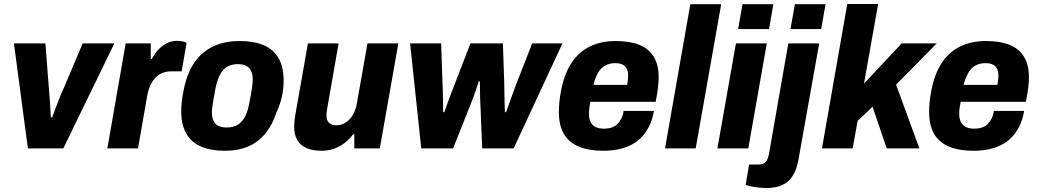

<svg xmlns="http://www.w3.org/2000/svg" viewBox="-20 -745 5210 964"><path d="M120 0 50 -527H208L225 -307Q227 -290 228.5 -264.5Q230 -239 232 -211.5Q234 -184 235 -156H242Q251 -180 261 -207Q271 -234 281.5 -260Q292 -286 302 -307L395 -527H554L298 0Z M519 0 611 -527H737V-449H742Q757 -477 776 -497Q795 -517 818.5 -528.5Q842 -540 870 -540Q885 -540 897.5 -537Q910 -534 917 -530L892 -387H843Q815 -387 794 -378Q773 -369 758 -352.5Q743 -336 732.5 -311Q722 -286 717 -252L673 0Z M1109 12Q1039 12 990 -9Q941 -30 915.5 -74Q890 -118 890 -184Q890 -210 893 -237.5Q896 -265 902 -292Q918 -375 955 -429.5Q992 -484 1049.5 -511.5Q1107 -539 1183 -539Q1255 -539 1304 -518Q1353 -497 1378.5 -453Q1404 -409 1404 -342Q1404 -298 1395 -258.5Q1386 -219 1369 -183Q1348 -118 1312 -74.5Q1276 -31 1226 -9.5Q1176 12 1109 12ZM1118 -105Q1152 -105 1174.5 -119Q1197 -133 1211.5 -162Q1226 -191 1233 -235Q1241 -274 1244 -295Q1247 -316 1248 -327Q1249 -338 1249 -345Q1249 -371 1241 -388Q1233 -405 1217 -414Q1201 -423 1174 -423Q1141 -423 1118.5 -408.5Q1096 -394 1082 -365Q1068 -336 1060 -291Q1053 -253 1049.5 -231.5Q1046 -210 1045 -199Q1044 -188 1044 -181Q1044 -156 1051.5 -139Q1059 -122 1076 -113.5Q1093 -105 1118 -105Z M1594 12Q1550 12 1519 -1.5Q1488 -15 1472.5 -42Q1457 -69 1457 -109Q1457 -124 1458.5 -139Q1460 -154 1463 -170L1526 -527H1680L1622 -195Q1621 -187 1620 -180Q1619 -173 1619 -167Q1619 -150 1624.5 -139Q1630 -128 1641.5 -122Q1653 -116 1669 -116Q1688 -116 1705 -124Q1722 -132 1735.5 -146.5Q1749 -161 1758.5 -181.5Q1768 -202 1772 -227L1825 -527H1980L1887 0H1759V-71H1753Q1734 -45 1708.5 -26Q1683 -7 1654.5 2.5Q1626 12 1594 12Z M2095 0 2039 -527H2195L2202 -321Q2203 -303 2203.5 -277.5Q2204 -252 2204.5 -226.5Q2205 -201 2205 -182H2211Q2218 -202 2227.5 -228.5Q2237 -255 2246.5 -280Q2256 -305 2262 -320L2342 -527H2505L2512 -320Q2512 -306 2512.5 -281Q2513 -256 2513.5 -229.5Q2514 -203 2515 -182H2521Q2528 -201 2537 -226.5Q2546 -252 2555 -277Q2564 -302 2571 -320L2652 -527H2804L2559 0H2401L2392 -221Q2391 -238 2390.5 -259Q2390 -280 2390 -301Q2390 -322 2389 -337H2384Q2379 -322 2372 -301Q2365 -280 2357.5 -259Q2350 -238 2343 -222L2255 0Z M3009 12Q2937 12 2887 -8.5Q2837 -29 2811.5 -72Q2786 -115 2786 -182Q2786 -207 2788.5 -232.5Q2791 -258 2796 -284Q2811 -369 2847 -425.5Q2883 -482 2939.5 -510.5Q2996 -539 3072 -539Q3142 -539 3189.5 -520Q3237 -501 3262 -460.5Q3287 -420 3287 -357Q3287 -336 3284 -307.5Q3281 -279 3272 -234H2944Q2941 -217 2939 -202Q2937 -187 2937 -175Q2937 -150 2945 -133Q2953 -116 2970 -107.5Q2987 -99 3013 -99Q3034 -99 3050.5 -104.5Q3067 -110 3079 -121.5Q3091 -133 3099.5 -149.5Q3108 -166 3111 -188H3263Q3255 -139 3234 -101Q3213 -63 3181 -38Q3149 -13 3106 -0.5Q3063 12 3009 12ZM2959 -319H3129Q3131 -333 3132.5 -344.5Q3134 -356 3134 -364Q3134 -386 3126.5 -400.5Q3119 -415 3104.5 -421.5Q3090 -428 3069 -428Q3040 -428 3018.5 -416Q2997 -404 2983 -380Q2969 -356 2959 -319Z M3319 0 3446 -724H3601L3473 0Z M3686 -599 3708 -724H3863L3841 -599ZM3582 0 3675 -527H3830L3737 0Z M3949 -599 3971 -724H4125L4103 -599ZM3826 199Q3813 199 3792.5 197Q3772 195 3753.5 191.5Q3735 188 3724 183L3741 81H3788Q3813 81 3824.5 68Q3836 55 3841 27L3938 -527H4093L3990 51Q3982 100 3962.5 133.5Q3943 167 3910 183Q3877 199 3826 199Z M4107 0 4234 -725H4389L4318 -325L4507 -527H4683L4479 -320L4596 0H4432L4361 -209L4286 -138L4261 0Z M4868 12Q4796 12 4746 -8.5Q4696 -29 4670.5 -72Q4645 -115 4645 -182Q4645 -207 4647.5 -232.5Q4650 -258 4655 -284Q4670 -369 4706 -425.5Q4742 -482 4798.5 -510.5Q4855 -539 4931 -539Q5001 -539 5048.5 -520Q5096 -501 5121 -460.5Q5146 -420 5146 -357Q5146 -336 5143 -307.5Q5140 -279 5131 -234H4803Q4800 -217 4798 -202Q4796 -187 4796 -175Q4796 -150 4804 -133Q4812 -116 4829 -107.5Q4846 -99 4872 -99Q4893 -99 4909.5 -104.5Q4926 -110 4938 -121.5Q4950 -133 4958.5 -149.5Q4967 -166 4970 -188H5122Q5114 -139 5093 -101Q5072 -63 5040 -38Q5008 -13 4965 -0.5Q4922 12 4868 12ZM4818 -319H4988Q4990 -333 4991.5 -344.5Q4993 -356 4993 -364Q4993 -386 4985.5 -400.5Q4978 -415 4963.5 -421.5Q4949 -428 4928 -428Q4899 -428 4877.5 -416Q4856 -404 4842 -380Q4828 -356 4818 -319Z"/></svg>

Font: Archivo SemiCondensed ExtraBold
Style: Italic
Weight: 800
Width: 4
Italic angle: -10°
Designer: Hector Gatti
Foundry: Omnibus-Type
Version: Version 2.001